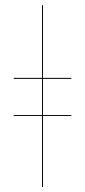

<svg xmlns="http://www.w3.org/2000/svg" viewBox="-20 -751 341 771"><path d="M266.4 -434.4V-438.2H152.6V-730.6L148.7 -730.3V-438.3H35V-434.4H148.7V-289.3H35V-285.4H148.7V0H152.6V-285.4H266.4V-289.3H152.6V-434.4Z"/></svg>

Font: Fira Sans Four
Style: Regular
Weight: 100
Designer: Carrois Corporate & Edenspiekermann AG
Foundry: Carrois Corporate GbR & Edenspiekermann AG
Version: Version 4.203;PS 004.203;hotconv 1.0.88;makeotf.lib2.5.64775